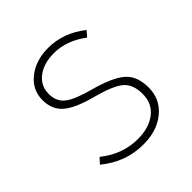

<svg xmlns="http://www.w3.org/2000/svg" viewBox="-152 -643 765 765"><g transform="rotate(-45 230.5 -260.5)"><path d="M231 -531Q317 -531 390 -473L370 -450Q304 -500 233 -500Q175 -500 139 -472.5Q103 -445 103 -399Q103 -356 133 -333Q163 -310 239 -290Q330 -265 366.5 -232.5Q403 -200 403 -136Q403 -71 354 -30.5Q305 10 228 10Q128 10 48 -56L69 -79Q141 -21 228 -21Q290 -21 329 -51Q368 -81 368 -135Q368 -188 338.5 -214Q309 -240 223 -263Q139 -285 103.5 -315.5Q68 -346 68 -400Q68 -457 114.5 -494Q161 -531 231 -531Z"/></g></svg>

Font: FiraSans
Style: Regular
Weight: 200
Designer: Carrois Corporate & Edenspiekermann AG
Foundry: Carrois Corporate GbR & Edenspiekermann AG
Version: Version 3.106;PS 003.106;hotconv 1.0.70;makeotf.lib2.5.58329